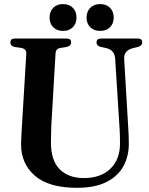

<svg xmlns="http://www.w3.org/2000/svg" viewBox="-20 -884 713 916"><path d="M548.5 -302.5 529.5 -603Q527 -643.5 490.5 -653.5L459.5 -660.5Q440.5 -665.5 440.5 -681.5Q440.5 -700 460.5 -700H639Q658.5 -700 658.5 -681.5Q658.5 -666 639 -660.5L611.5 -653.5Q569.5 -642 572.5 -600.5L590 -305.5Q591.5 -279 593 -253.8Q594.5 -228.5 594.5 -201.5Q595.5 -141 569.5 -92.5Q543.5 -44 488.5 -16Q433.5 12 347 12Q213 12 146.5 -45.5Q80 -103 80.5 -197.5Q81 -219 83 -256.2Q85 -293.5 87 -322L105.5 -629Q106.5 -650 82.5 -655L49.5 -660Q29.5 -665 29.5 -681.5Q29.5 -700 50 -700H299.5Q319.5 -700 319.5 -681.5Q319.5 -665.5 300 -660.5L266.5 -655Q246 -651 245 -629.5L227 -322.5Q224.5 -287 224 -257.5Q223.5 -228 223 -206.5Q222.5 -119 264.5 -76.8Q306.5 -34.5 380 -34.5Q461 -34.5 507.2 -79.5Q553.5 -124.5 552.5 -203Q552.5 -235 551.2 -258.2Q550 -281.5 548.5 -302.5ZM281 -736.5Q251.5 -736.5 234 -754Q216.5 -771.5 216.5 -800Q216.5 -829 234 -846.8Q251.5 -864.5 281 -864.5Q310 -864.5 327.5 -846.8Q345 -829 345 -800Q345 -772 327.5 -754.2Q310 -736.5 281 -736.5ZM457.5 -736.5Q428.5 -736.5 410.8 -754Q393 -771.5 393 -800Q393 -829 410.8 -846.8Q428.5 -864.5 457.5 -864.5Q487.5 -864.5 505 -846.8Q522.5 -829 522.5 -800Q522.5 -772 505 -754.2Q487.5 -736.5 457.5 -736.5Z"/></svg>

Font: Fraunces 144pt S050 SemiBold
Style: Regular
Weight: 600
Version: Version 1.000; ttfautohint (v1.8.3)